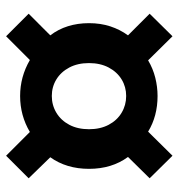

<svg xmlns="http://www.w3.org/2000/svg" viewBox="2 -688 586 630"><g transform="rotate(-90 295.0 -373.0)"><path d="M99 -100 25 -175 95 -246Q56 -299 56 -374Q56 -448 94 -501L25 -572L99 -646L177 -568Q231 -600 295 -600Q358 -600 413 -568L491 -646L565 -572L494 -501Q514 -475 524 -443Q534 -411 534 -374Q534 -336 523.5 -304Q513 -272 494 -246L565 -175L491 -100L412 -180Q385 -164 355 -156.5Q325 -149 295 -149Q229 -149 178 -180ZM295 -252Q325 -252 349.5 -267Q374 -282 388.5 -309.5Q403 -337 403 -374Q403 -411 388.5 -438.5Q374 -466 349.5 -481Q325 -496 295 -496Q265 -496 240 -481Q215 -466 200.5 -438.5Q186 -411 186 -374Q186 -337 200.5 -309.5Q215 -282 240 -267Q265 -252 295 -252Z"/></g></svg>

Font: Noto Sans KR Thin
Style: Bold
Weight: 700
Version: Version 2.004-H2;hotconv 1.0.118;makeotfexe 2.5.65603